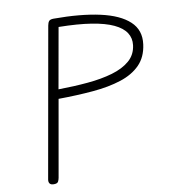

<svg xmlns="http://www.w3.org/2000/svg" viewBox="-98 -1011 961 1093"><g transform="rotate(-10 382.5 -464.0)"><path d="M124.5 0Q108 0 101.2 -8.2Q94.5 -16.5 96.5 -31L249.5 -895Q252.5 -912 259.5 -920.2Q266.5 -928.5 286.5 -928.5Q442.5 -928.5 553.2 -904Q664 -879.5 719.2 -828.2Q774.5 -777 763.5 -696Q754 -624 711 -580.2Q668 -536.5 597.8 -513.8Q527.5 -491 435.2 -483Q343 -475 235 -474L157 -31Q155 -20 149.8 -10Q144.5 0 124.5 0ZM244 -527.5Q334 -528.5 414.2 -535.8Q494.5 -543 557.8 -561.5Q621 -580 660 -613.8Q699 -647.5 705.5 -701.5Q710.5 -741.5 690 -773.2Q669.5 -805 621.2 -827.8Q573 -850.5 494.8 -863Q416.5 -875.5 306 -877Z"/></g></svg>

Font: Edu VIC WA NT Hand Pre
Style: Regular
Weight: 400
Designer: Tina and Corey Anderson, Eben Sorkin, Mirko Velimirovic
Foundry: Google for Education
Version: Version 1.000